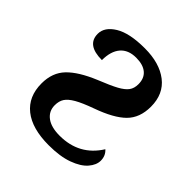

<svg xmlns="http://www.w3.org/2000/svg" viewBox="-156 -660 783 783"><g transform="rotate(45 235.5 -268.5)"><path d="M42 -148Q42 -210 79 -248.5Q116 -287 193 -319Q248 -341 274.5 -355.5Q301 -370 312.5 -385.5Q324 -401 324 -425Q324 -459 302.5 -477Q281 -495 241 -495Q196 -495 172.5 -467.5Q149 -440 149 -389Q61 -389 61 -453Q61 -492 106 -519.5Q151 -547 239 -547Q324 -547 374.5 -508Q425 -469 425 -396Q425 -332 387.5 -294.5Q350 -257 266 -227Q216 -209 190 -194Q164 -179 153.5 -163Q143 -147 143 -123Q143 -89 169.5 -69Q196 -49 245 -49Q358 -49 416 -142Q436 -124 436 -96Q436 -71 415 -46.5Q394 -22 350 -6Q306 10 241 10Q145 10 93.5 -31Q42 -72 42 -148Z"/></g></svg>

Font: Noto Serif SemiBold
Style: Regular
Weight: 600
Designer: Monotype Design Team
Foundry: Monotype Imaging Inc.
Version: Version 1.001